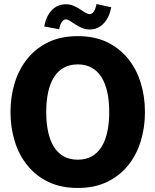

<svg xmlns="http://www.w3.org/2000/svg" viewBox="-20 -919 770 951"><path d="M365 12Q283 12 221.5 -17Q160 -46 117.5 -97.5Q75 -149 53.5 -217.5Q32 -286 32 -364Q32 -442 53.5 -510.5Q75 -579 117.5 -630.5Q160 -682 221.5 -711Q283 -740 365 -740Q447 -740 508.5 -711Q570 -682 612.5 -630.5Q655 -579 676.5 -510.5Q698 -442 698 -364Q698 -286 676.5 -217.5Q655 -149 612.5 -97.5Q570 -46 508.5 -17Q447 12 365 12ZM365 -128Q404 -128 433.5 -144Q463 -160 482.5 -191Q502 -222 511.5 -265.5Q521 -309 521 -364Q521 -419 511.5 -462.5Q502 -506 482.5 -537Q463 -568 433.5 -584Q404 -600 365 -600Q326 -600 296.5 -584Q267 -568 247.5 -537Q228 -506 218.5 -462.5Q209 -419 209 -364Q209 -309 218.5 -265.5Q228 -222 247.5 -191Q267 -160 296.5 -144Q326 -128 365 -128ZM458 -899 531 -883Q521 -831 492.5 -802Q464 -773 425 -773Q404 -773 386 -780.5Q368 -788 353.5 -798Q339 -808 327 -815.5Q315 -823 306 -823Q296 -823 287 -811.5Q278 -800 273 -774L199 -788Q209 -841 237.5 -869.5Q266 -898 306 -898Q326 -898 344 -890.5Q362 -883 377 -873Q392 -863 403.5 -856Q415 -849 425 -849Q435 -849 444 -861Q453 -873 458 -899Z"/></svg>

Font: Murecho Thin
Style: Bold
Weight: 700
Version: Version 1.010